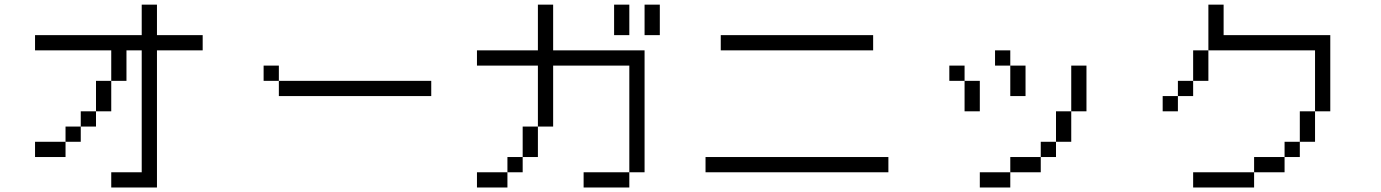

<svg xmlns="http://www.w3.org/2000/svg" viewBox="-20 -887 6040 840"><path d="M600 -733.3V-866.7H666.7V-733.3H866.7V-666.7H666.7V-66.7H466.7V-133.3H600V-666.7H533.3V-533.3H466.7V-666.7H133.3V-733.3ZM133.3 -200V-266.7H266.7V-200ZM266.7 -266.7V-333.3H333.3V-266.7ZM400 -333.3H333.3V-400H400ZM400 -400V-533.3H466.7V-400Z M1866.7 -466.7H1200V-533.3H1866.7ZM1133.3 -533.3V-600H1200V-533.3Z M2733.3 -733.3H2666.7V-866.7H2733.3ZM2733.3 -133.3V-66.7H2533.3V-133.3ZM2733.3 -600H2400V-333.3H2333.3V-600H2066.7V-666.7H2333.3V-866.7H2400V-666.7H2800V-133.3H2733.3ZM2866.7 -733.3H2800V-866.7H2866.7ZM2266.7 -133.3H2200V-200H2266.7ZM2266.7 -333.3H2333.3V-200H2266.7ZM2066.7 -66.7V-133.3H2200V-66.7Z M3800 -666.7H3133.3V-733.3H3800ZM3866.7 -133.3H3066.7V-200H3866.7Z M4600 -266.7V-200H4533.3V-266.7ZM4600 -400H4666.7V-266.7H4600ZM4133.3 -533.3V-600H4200V-533.3ZM4733.3 -400H4666.7V-600H4733.3ZM4266.7 -66.7V-133.3H4400V-66.7ZM4266.7 -400H4200V-533.3H4266.7ZM4400 -133.3V-200H4533.3V-133.3ZM4400 -466.7V-600H4466.7V-466.7ZM4400 -666.7V-600H4333.3V-666.7Z M5600 -133.3H5466.7V-200H5600ZM5600 -200V-266.7H5666.7V-200ZM5133.3 -466.7V-400H5066.7V-466.7ZM5133.3 -533.3H5200V-466.7H5133.3ZM5733.3 -266.7H5666.7V-400H5733.3ZM5733.3 -400V-666.7H5266.7V-866.7H5333.3V-733.3H5800V-400ZM5266.7 -666.7V-533.3H5200V-666.7ZM5200 -66.7V-133.3H5466.7V-66.7Z"/></svg>

Font: Galmuri14 Regular
Style: Regular
Weight: 400
Designer: Lee Minseo (quiple)
Version: Version 2.399;hotconv 1.1.1;makeotfexe 2.6.0 DEVELOPMENT